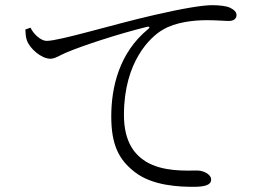

<svg xmlns="http://www.w3.org/2000/svg" viewBox="-20 -725 1040 742"><path d="M98 -618C110 -592 139 -567 160 -567C211 -567 414 -630 576 -667C693 -694 765 -705 800 -705C825 -705 854 -702 867 -696C888 -686 894 -677 894 -666C894 -654 884 -644 865 -644C847 -644 818 -647 779 -647C730 -647 659 -640 609 -610C562 -583 459 -488 459 -281C459 -174 502 -127 543 -101C610 -60 700 -66 743 -66C765 -66 796 -52 796 -31C796 -11 774 -3 729 -3C676 -3 570 -6 501 -60C440 -107 410 -164 410 -275C410 -387 440 -521 553 -613C560 -618 559 -624 547 -621C437 -594 294 -547 234 -521C214 -513 194 -498 175 -498C140 -498 95 -537 84 -569C79 -582 79 -596 78 -611Z"/></svg>

Font: Noto Serif CJK KR Light
Style: Regular
Weight: 300
Designer: Ryoko NISHIZUKA 西塚涼子 (kana & ideographs); Frank Grießhammer (Latin, Greek & Cyrillic); Wenlong ZHANG 张文龙 (bopomofo); San
Foundry: Adobe
Version: Version 2.001;hotconv 1.1.0;makeotfexe 2.6.0